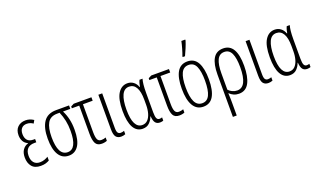

<svg xmlns="http://www.w3.org/2000/svg" viewBox="-95 -1375 3671 2200"><g transform="rotate(-20 1740.5 -275.0)"><path d="M225.1 -302.2V-262.2H200.7Q146.5 -262.2 117.7 -232.7Q88.9 -203.1 88.9 -145Q88.9 -92.3 114.5 -62.3Q140.1 -32.2 188 -32.2Q218.8 -32.2 245.4 -42Q272 -51.8 288.6 -63V-17.1Q270 -5.9 244.9 2Q219.7 9.8 184.1 9.8Q110.4 9.8 75.7 -32.7Q41 -75.2 41 -142.6Q41 -200.2 65.9 -235.6Q90.8 -271 132.3 -283.2V-286.1Q97.2 -300.3 79.1 -332.5Q61 -364.7 61 -406.7Q61 -470.7 97.7 -505.9Q134.3 -541 193.4 -541Q221.2 -541 245.1 -533Q269 -524.9 291 -510.3L270 -473.6Q255.4 -484.9 235.6 -491.9Q215.8 -499 193.4 -499Q152.8 -499 130.4 -474.1Q107.9 -449.2 107.9 -404.3Q107.9 -357.4 131.1 -329.8Q154.3 -302.2 203.1 -302.2Z M687 -249Q687 -118.7 644.3 -54.4Q601.6 9.8 526.4 9.8Q445.8 9.8 403.8 -58.6Q361.8 -127 361.8 -255.4Q361.8 -387.2 410.4 -459Q459 -530.8 564.9 -530.8H722.2V-488.8H633.3Q659.7 -437 673.3 -378.7Q687 -320.3 687 -249ZM409.7 -256.8Q409.7 -32.2 526.4 -32.2Q639.2 -32.2 639.2 -252Q639.2 -318.8 627.4 -375.7Q615.7 -432.6 591.8 -488.8H562.5Q479 -488.8 444.3 -429Q409.7 -369.1 409.7 -256.8Z M995.1 -530.8V-488.8H876.5V-149.9Q876.5 -86.9 889.6 -59.3Q902.8 -31.7 936.5 -31.7Q964.4 -31.7 990.7 -42V-2Q981.9 2.9 963.9 6.6Q945.8 10.3 927.7 10.3Q871.6 10.3 851.3 -28.6Q831.1 -67.4 831.1 -145V-488.8H741.2V-511.2L779.3 -530.8Z M1126.5 -530.8V-111.3Q1126.5 -64.9 1138.4 -49.1Q1150.4 -33.2 1171.9 -33.2Q1183.6 -33.2 1195.8 -35.9Q1208 -38.6 1214.8 -42V-0.5Q1189.5 9.8 1163.6 9.8Q1122.1 9.8 1100.8 -16.4Q1079.6 -42.5 1079.6 -108.9V-530.8Z M1426.8 9.8Q1353.5 9.8 1314.9 -58.8Q1276.4 -127.4 1276.4 -260.7Q1276.4 -404.3 1319.6 -472.7Q1362.8 -541 1435.1 -541Q1477.1 -541 1508.3 -517.6Q1539.6 -494.1 1554.2 -452.6H1558.6Q1561.5 -472.2 1566.9 -491.9Q1572.3 -511.7 1581.1 -530.8H1618.2Q1609.9 -503.4 1605.5 -463.4Q1601.1 -423.3 1601.1 -360.4V-127Q1601.1 -73.7 1611.6 -52.7Q1622.1 -31.7 1644 -31.7Q1662.1 -31.7 1677.2 -37.6V2Q1671.4 4.9 1660.6 7.3Q1649.9 9.8 1636.7 9.8Q1599.6 9.8 1580.8 -13.9Q1562 -37.6 1558.1 -93.8H1554.7Q1540.5 -52.7 1509.3 -21.5Q1478 9.8 1426.8 9.8ZM1435.5 -32.2Q1475.6 -32.2 1502 -59.3Q1528.3 -86.4 1541.5 -132.6Q1554.7 -178.7 1554.7 -234.9V-299.3Q1554.7 -396.5 1525.4 -447.3Q1496.1 -498 1440.4 -498Q1380.9 -498 1352.3 -435.8Q1323.7 -373.5 1323.7 -260.3Q1323.7 -144.5 1352.3 -88.4Q1380.9 -32.2 1435.5 -32.2Z M1940.4 -530.8V-488.8H1821.8V-149.9Q1821.8 -86.9 1835 -59.3Q1848.1 -31.7 1881.8 -31.7Q1909.7 -31.7 1936 -42V-2Q1927.2 2.9 1909.2 6.6Q1891.1 10.3 1873 10.3Q1816.9 10.3 1796.6 -28.6Q1776.4 -67.4 1776.4 -145V-488.8H1686.5V-511.2L1724.6 -530.8Z M2330.6 -266.1Q2330.6 -131.3 2290.3 -60.8Q2250 9.8 2167 9.8Q2085 9.8 2043 -61.5Q2001 -132.8 2001 -267.1Q2001 -400.4 2041.5 -470.7Q2082 -541 2166.5 -541Q2251.5 -541 2291 -469Q2330.6 -397 2330.6 -266.1ZM2048.3 -267.1Q2048.3 -151.9 2076.9 -92Q2105.5 -32.2 2167.5 -32.2Q2227.1 -32.2 2255.4 -89.8Q2283.7 -147.5 2283.7 -266.6Q2283.7 -377 2257.1 -437.7Q2230.5 -498.5 2166.5 -498.5Q2104 -498.5 2076.2 -439.2Q2048.3 -379.9 2048.3 -267.1ZM2135.3 -606V-616.2Q2140.6 -628.9 2147.9 -651.1Q2155.3 -673.3 2162.6 -699Q2169.9 -724.6 2175.8 -747.6Q2181.6 -770.5 2184.1 -784.7H2231.4V-773.4Q2219.7 -734.9 2200.2 -688.2Q2180.7 -641.6 2163.6 -606Z M2763.2 -272.5Q2763.2 -138.7 2723.6 -64.5Q2684.1 9.8 2600.6 9.8Q2565.9 9.8 2537.1 -2.9Q2508.3 -15.6 2488.3 -36.6H2484.9Q2487.3 0.5 2487.8 31Q2488.3 61.5 2488.3 87.9V234.9H2441.4V-281.2Q2441.4 -406.7 2480.2 -473.9Q2519 -541 2603 -541Q2763.2 -541 2763.2 -272.5ZM2601.6 -498.5Q2541.5 -498.5 2514.9 -441.7Q2488.3 -384.8 2488.3 -279.8V-80.1Q2505.4 -59.6 2534.2 -45.9Q2563 -32.2 2593.8 -32.2Q2715.3 -32.2 2715.3 -272.5Q2715.3 -383.3 2688.5 -440.9Q2661.6 -498.5 2601.6 -498.5Z M2921.9 -530.8V-111.3Q2921.9 -64.9 2933.8 -49.1Q2945.8 -33.2 2967.3 -33.2Q2979 -33.2 2991.2 -35.9Q3003.4 -38.6 3010.3 -42V-0.5Q2984.9 9.8 2959 9.8Q2917.5 9.8 2896.2 -16.4Q2875 -42.5 2875 -108.9V-530.8Z M3222.2 9.8Q3148.9 9.8 3110.4 -58.8Q3071.8 -127.4 3071.8 -260.7Q3071.8 -404.3 3115 -472.7Q3158.2 -541 3230.5 -541Q3272.5 -541 3303.7 -517.6Q3335 -494.1 3349.6 -452.6H3354Q3356.9 -472.2 3362.3 -491.9Q3367.7 -511.7 3376.5 -530.8H3413.6Q3405.3 -503.4 3400.9 -463.4Q3396.5 -423.3 3396.5 -360.4V-127Q3396.5 -73.7 3407 -52.7Q3417.5 -31.7 3439.5 -31.7Q3457.5 -31.7 3472.7 -37.6V2Q3466.8 4.9 3456.1 7.3Q3445.3 9.8 3432.1 9.8Q3395 9.8 3376.2 -13.9Q3357.4 -37.6 3353.5 -93.8H3350.1Q3335.9 -52.7 3304.7 -21.5Q3273.4 9.8 3222.2 9.8ZM3231 -32.2Q3271 -32.2 3297.4 -59.3Q3323.7 -86.4 3336.9 -132.6Q3350.1 -178.7 3350.1 -234.9V-299.3Q3350.1 -396.5 3320.8 -447.3Q3291.5 -498 3235.8 -498Q3176.3 -498 3147.7 -435.8Q3119.1 -373.5 3119.1 -260.3Q3119.1 -144.5 3147.7 -88.4Q3176.3 -32.2 3231 -32.2Z"/></g></svg>

Font: Open Sans Condensed Light
Style: Regular
Weight: 300
Width: 3
Designer: Monotype Design Team
Foundry: Monotype Imaging Inc.
Version: Version 3.003; ttfautohint (v1.8.4)